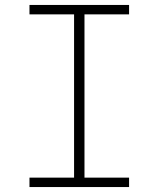

<svg xmlns="http://www.w3.org/2000/svg" viewBox="-20 -755 640 775"><path d="M99 0V-38H279V-697H99V-735H501V-697H321V-38H501V0Z"/></svg>

Font: Iosevka Curly Slab XLtEx
Style: Regular
Weight: 200
Width: 7
Monospace: yes
Designer: Belleve Invis
Foundry: Belleve Invis
Version: Version 11.1.0; ttfautohint (v1.8.3)